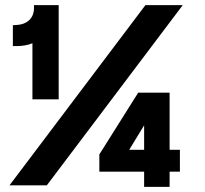

<svg xmlns="http://www.w3.org/2000/svg" viewBox="-20 -720 798 746"><path d="M106 -334H208V-700H112V-688C112 -651 87 -625 44 -623L30 -622V-541H45C66 -541 87 -544 106 -552ZM17 0H162L690 -700H545ZM366 -53H540V6H639V-53H679V-138H639V-360H517L366 -120ZM482 -138 540 -233V-138Z"/></svg>

Font: Fixel Text Bold
Style: Bold
Weight: 700
Width: 4
Designer: AlfaBravo + MacPaw
Foundry: Kyrylo Tkachov, Marchela Mozhyna, Serhii Makarenko, Maria Weinstein, Zakhar Kryvoshyya
Version: Version 1.211